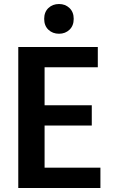

<svg xmlns="http://www.w3.org/2000/svg" viewBox="-20 -930 616 956"><path d="M480 6H71V-696H467V-595H202V-406H437V-305H202V-95H480ZM274 -762Q242 -762 221 -782Q200 -802 200 -836Q200 -870 221 -890Q242 -910 274 -910Q305 -910 326 -890Q347 -870 347 -836Q347 -802 326 -782Q305 -762 274 -762Z"/></svg>

Font: Repo
Style: DemiBold
Weight: 600
Designer: Stefan Peev
Foundry: Context Ltd
Version: Version 001.000